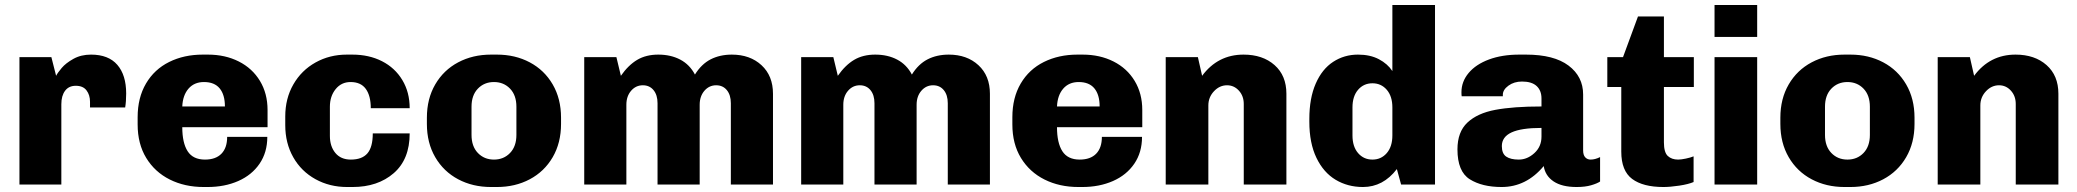

<svg xmlns="http://www.w3.org/2000/svg" viewBox="-20 -740 8331 770"><path d="M486 -365Q486 -333 482 -309H341V-332Q341 -359 327 -377.5Q313 -396 284 -396Q256 -396 241 -376Q226 -356 226 -322V0H58V-511H186L205 -436Q211 -448 227.5 -467.5Q244 -487 274.5 -504Q305 -521 345 -521Q415 -521 450.5 -480Q486 -439 486 -365Z M1053 -299V-230H711Q711 -167 732.5 -133.5Q754 -100 802 -100Q845 -100 868 -123.5Q891 -147 891 -191H1052Q1052 -129 1021 -83.5Q990 -38 935.5 -14Q881 10 812 10H797Q721 10 661 -20Q601 -50 566.5 -106.5Q532 -163 532 -241V-270Q532 -348 565.5 -405Q599 -462 658.5 -491.5Q718 -521 793 -521H814Q883 -521 937.5 -493.5Q992 -466 1022.5 -415.5Q1053 -365 1053 -299ZM711 -313H882Q882 -360 861 -385.5Q840 -411 798 -411Q759 -411 736 -384.5Q713 -358 711 -313Z M1623 -306H1467Q1467 -356 1447 -383.5Q1427 -411 1386 -411Q1349 -411 1326 -382.5Q1303 -354 1303 -312V-195Q1303 -153 1325 -126.5Q1347 -100 1387 -100Q1432 -100 1453.5 -125Q1475 -150 1475 -205H1623Q1623 -101 1559 -45.5Q1495 10 1394 10H1372Q1302 10 1245 -21.5Q1188 -53 1156 -109.5Q1124 -166 1124 -238V-273Q1124 -345 1156.5 -401.5Q1189 -458 1245.5 -489.5Q1302 -521 1371 -521H1393Q1460 -521 1512 -494.5Q1564 -468 1593.5 -419Q1623 -370 1623 -306Z M1692 -243V-268Q1692 -344 1725.5 -401.5Q1759 -459 1817.5 -490Q1876 -521 1949 -521H1973Q2046 -521 2104.5 -490Q2163 -459 2196.5 -401.5Q2230 -344 2230 -268V-243Q2230 -167 2196.5 -109.5Q2163 -52 2104.5 -21Q2046 10 1973 10H1949Q1876 10 1817.5 -21Q1759 -52 1725.5 -109.5Q1692 -167 1692 -243ZM2051 -199V-312Q2051 -358 2025.5 -384.5Q2000 -411 1961 -411Q1922 -411 1896.5 -384.5Q1871 -358 1871 -312V-199Q1871 -153 1896.5 -126.5Q1922 -100 1961 -100Q2000 -100 2025.5 -126.5Q2051 -153 2051 -199Z M2767 -441Q2793 -483 2830 -502Q2867 -521 2915 -521Q2988 -521 3034 -478.5Q3080 -436 3080 -364V0H2911V-326Q2911 -359 2895 -378.5Q2879 -398 2852 -398Q2824 -398 2805 -376Q2786 -354 2786 -320V0H2617V-326Q2617 -359 2601 -378.5Q2585 -398 2558 -398Q2530 -398 2511 -376Q2492 -354 2492 -320V0H2323V-511H2452L2470 -436Q2500 -479 2535.5 -500Q2571 -521 2620 -521Q2670 -521 2708 -501Q2746 -481 2767 -441Z M3637 -441Q3663 -483 3700 -502Q3737 -521 3785 -521Q3858 -521 3904 -478.5Q3950 -436 3950 -364V0H3781V-326Q3781 -359 3765 -378.5Q3749 -398 3722 -398Q3694 -398 3675 -376Q3656 -354 3656 -320V0H3487V-326Q3487 -359 3471 -378.5Q3455 -398 3428 -398Q3400 -398 3381 -376Q3362 -354 3362 -320V0H3193V-511H3322L3340 -436Q3370 -479 3405.5 -500Q3441 -521 3490 -521Q3540 -521 3578 -501Q3616 -481 3637 -441Z M4561 -299V-230H4219Q4219 -167 4240.5 -133.5Q4262 -100 4310 -100Q4353 -100 4376 -123.5Q4399 -147 4399 -191H4560Q4560 -129 4529 -83.5Q4498 -38 4443.5 -14Q4389 10 4320 10H4305Q4229 10 4169 -20Q4109 -50 4074.5 -106.5Q4040 -163 4040 -241V-270Q4040 -348 4073.5 -405Q4107 -462 4166.5 -491.5Q4226 -521 4301 -521H4322Q4391 -521 4445.5 -493.5Q4500 -466 4530.5 -415.5Q4561 -365 4561 -299ZM4219 -313H4390Q4390 -360 4369 -385.5Q4348 -411 4306 -411Q4267 -411 4244 -384.5Q4221 -358 4219 -313Z M5139 -364V0H4968V-323Q4968 -355 4948.5 -376.5Q4929 -398 4901 -398Q4871 -398 4848.5 -374Q4826 -350 4826 -317V0H4655V-511H4784L4801 -436Q4864 -521 4967 -521Q5044 -521 5091.5 -479Q5139 -437 5139 -364Z M5564 -455V-720H5735V0H5599L5582 -62Q5527 10 5446 10Q5385 10 5336.5 -19Q5288 -48 5259.5 -107Q5231 -166 5231 -252V-263Q5231 -346 5256.5 -404.5Q5282 -463 5326.5 -492Q5371 -521 5426 -521Q5475 -521 5510 -502.5Q5545 -484 5564 -455ZM5404 -309V-197Q5404 -152 5426.5 -126Q5449 -100 5484 -100Q5519 -100 5541.5 -126Q5564 -152 5564 -197V-309Q5564 -354 5541.5 -380Q5519 -406 5484 -406Q5449 -406 5426.5 -380Q5404 -354 5404 -309Z M6329 -361V-137Q6329 -118 6337.5 -109Q6346 -100 6359 -100Q6377 -100 6397 -110V-12Q6385 -4 6361 3Q6337 10 6303 10Q6244 10 6210.5 -12.5Q6177 -35 6171 -74Q6101 10 6002 10Q5924 10 5874.5 -21Q5825 -52 5825 -141Q5825 -211 5865 -248.5Q5905 -286 5977 -299.5Q6049 -313 6162 -313V-345Q6162 -377 6142.5 -395Q6123 -413 6084 -413Q6052 -413 6029.5 -396.5Q6007 -380 6007 -360V-354H5842Q5841 -359 5841 -370Q5841 -413 5870 -447.5Q5899 -482 5951.5 -501.5Q6004 -521 6073 -521H6100Q6212 -521 6270.5 -477Q6329 -433 6329 -361ZM6003 -154Q6003 -124 6020.5 -112Q6038 -100 6071 -100Q6105 -100 6133.5 -126Q6162 -152 6162 -192V-227Q6081 -227 6042 -209Q6003 -191 6003 -154Z M6653 -674V-511H6773V-391H6653V-169Q6653 -129 6668.5 -114.5Q6684 -100 6710 -100Q6722 -100 6741 -104Q6760 -108 6772 -113V-10Q6751 -1 6714.5 4.5Q6678 10 6651 10Q6569 10 6525.5 -22.5Q6482 -55 6482 -132V-391H6426V-511H6489L6549 -674Z M7027 -592H6856V-720H7027ZM7027 -511V0H6856V-511Z M7120 -243V-268Q7120 -344 7153.5 -401.5Q7187 -459 7245.5 -490Q7304 -521 7377 -521H7401Q7474 -521 7532.5 -490Q7591 -459 7624.5 -401.5Q7658 -344 7658 -268V-243Q7658 -167 7624.5 -109.5Q7591 -52 7532.5 -21Q7474 10 7401 10H7377Q7304 10 7245.5 -21Q7187 -52 7153.5 -109.5Q7120 -167 7120 -243ZM7479 -199V-312Q7479 -358 7453.5 -384.5Q7428 -411 7389 -411Q7350 -411 7324.5 -384.5Q7299 -358 7299 -312V-199Q7299 -153 7324.5 -126.5Q7350 -100 7389 -100Q7428 -100 7453.5 -126.5Q7479 -153 7479 -199Z M8235 -364V0H8064V-323Q8064 -355 8044.5 -376.5Q8025 -398 7997 -398Q7967 -398 7944.5 -374Q7922 -350 7922 -317V0H7751V-511H7880L7897 -436Q7960 -521 8063 -521Q8140 -521 8187.5 -479Q8235 -437 8235 -364Z"/></svg>

Font: Chivo ExtraBold
Style: Regular
Weight: 800
Designer: Hector Gatti
Foundry: Omnibus-Type
Version: Version 1.007